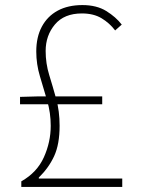

<svg xmlns="http://www.w3.org/2000/svg" viewBox="-20 -737 561 757"><path d="M64 0V-22Q126 -57 153 -117Q180 -177 180 -241Q180 -292 166 -340Q152 -388 137.5 -436Q123 -484 123 -534Q123 -591 145 -632Q167 -673 207.5 -695Q248 -717 305 -717Q361 -717 399 -693.5Q437 -670 460 -640L434 -617Q412 -646 380.5 -665Q349 -684 303 -684Q233 -684 196.5 -640.5Q160 -597 160 -536Q160 -487 174 -441.5Q188 -396 201.5 -347.5Q215 -299 215 -241Q215 -168 193.5 -121.5Q172 -75 133 -37V-33H462V0ZM59 -326V-355L132 -357H383V-326Z"/></svg>

Font: Noto Sans KR Thin Thin
Style: Regular
Weight: 250
Version: Version 2.004-H2;hotconv 1.0.118;makeotfexe 2.5.65603